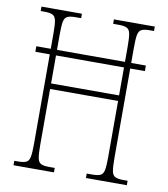

<svg xmlns="http://www.w3.org/2000/svg" viewBox="-81 -782 744 851"><g transform="rotate(10 291.5 -357.0)"><path d="M37 0V-20H54Q79 -20 91 -26Q103 -32 106.5 -51Q110 -70 110 -108V-512H45V-537H110V-606Q110 -645 106.5 -663.5Q103 -682 91 -688Q79 -694 54 -694H37V-714H219V-694H194Q169 -694 157 -688Q145 -682 141.5 -663.5Q138 -645 138 -606V-537H444V-606Q444 -645 440.5 -663.5Q437 -682 425 -688Q413 -694 388 -694H363V-714H547V-694H528Q503 -694 491 -688Q479 -682 475.5 -663.5Q472 -645 472 -606V-537H538V-512H472V-108Q472 -70 475.5 -51Q479 -32 491 -26Q503 -20 528 -20H547V0H363V-20H388Q413 -20 425 -26Q437 -32 440.5 -51Q444 -70 444 -108V-361H138V-108Q138 -70 141.5 -51Q145 -32 157 -26Q169 -20 194 -20H219V0ZM138 -386H444V-512H138Z"/></g></svg>

Font: Noto Serif Tamil ExtraCondensed Thin
Style: Italic
Weight: 100
Width: 2
Italic angle: -12°
Designer: Indian Type Foundry, Tom Grace, and the Monotype Design Team
Foundry: Monotype Imaging Inc.
Version: Version 2.003; ttfautohint (v1.8.4.7-5d5b)